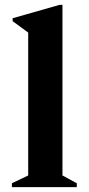

<svg xmlns="http://www.w3.org/2000/svg" viewBox="-20 -770 366 790"><path d="M29 0V-16L96 -48V-636L32 -683V-695L225 -750H237V-48L296 -16V0Z"/></svg>

Font: Spectral
Style: Bold
Weight: 700
Designer: Jean-Baptiste Levee
Foundry: Production Type
Version: Version 2.001